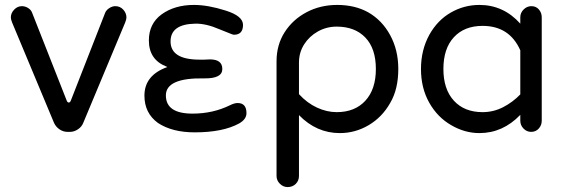

<svg xmlns="http://www.w3.org/2000/svg" viewBox="-20 -558 2298 779"><path d="M254 -23Q236 -23 221 -33.5Q206 -44 199 -60L29 -467Q24 -480 24 -487Q24 -505 37.5 -519Q51 -533 69 -533Q82 -533 94 -525.5Q106 -518 110 -507L251 -149Q254 -142 259 -142Q264 -142 267 -149L407 -507Q412 -518 424 -525.5Q436 -533 448 -533Q467 -533 480 -519Q493 -505 493 -487Q493 -480 488 -467L318 -60Q312 -44 296.5 -33.5Q281 -23 264 -23Z M770 -21Q679 -21 621 -59Q566 -99 566 -170Q566 -253 659 -286L655 -288Q584 -316 584 -394Q584 -462 636 -500Q689 -538 767 -538Q824 -538 896 -515Q966 -493 966 -457Q966 -417 929 -417Q925 -417 911 -423Q897 -429 871 -439Q816 -463 772 -462Q672 -460 672 -390Q672 -316 790 -316H809L832 -317Q882 -317 882 -278Q882 -239 809 -240Q653 -243 653 -171Q653 -97 761 -97Q844 -97 913 -131Q931 -140 944 -140Q980 -140 980 -99Q980 -74 950 -57Q884 -21 770 -21Z M1147 201Q1129 201 1115.5 187.5Q1102 174 1102 156V-309Q1102 -376 1135 -427.5Q1168 -479 1224 -508.5Q1280 -538 1348 -538Q1420 -538 1474 -508Q1530 -476 1563 -415.5Q1596 -355 1596 -278Q1596 -238 1588 -203.5Q1580 -169 1563 -140Q1530 -82 1475.5 -50Q1421 -18 1359 -18Q1264 -18 1193 -91V156Q1193 175 1180 188Q1167 201 1147 201ZM1346 -103Q1420 -103 1462.5 -149.5Q1505 -196 1505 -278Q1505 -361 1462.5 -405.5Q1420 -450 1346 -450Q1305 -450 1270 -430.5Q1235 -411 1214 -378Q1193 -345 1193 -304V-176Q1226 -140 1266 -121.5Q1306 -103 1346 -103Z M1925 -18Q1866 -18 1811 -50Q1755 -82 1721.5 -141.5Q1688 -201 1688 -278Q1688 -355 1722 -417Q1755 -476 1809 -507Q1863 -538 1925 -538Q2023 -538 2091 -462V-488Q2091 -506 2104.5 -519.5Q2118 -533 2136 -533Q2155 -533 2166.5 -519.5Q2178 -506 2178 -488V-68Q2178 -50 2166 -36.5Q2154 -23 2135 -23Q2117 -23 2104 -36.5Q2091 -50 2091 -68V-92Q2020 -18 1925 -18ZM1938 -103Q1982 -103 2021 -123Q2060 -143 2091 -175V-354Q2047 -453 1938 -453Q1864 -453 1821.5 -407Q1779 -361 1779 -278Q1779 -196 1821.5 -149.5Q1864 -103 1938 -103Z"/></svg>

Font: Huninn
Style: Regular
Weight: 400
Designer: justfont
Foundry: justfont
Version: Version 1.003